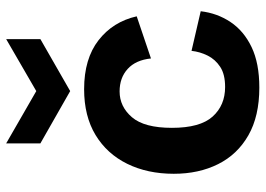

<svg xmlns="http://www.w3.org/2000/svg" viewBox="-136 -688 839 606"><g transform="rotate(-90 283.0 -385.5)"><path d="M309 14Q219 14 158.5 -20.5Q98 -55 67.5 -116Q37 -177 37 -256Q37 -339 68.5 -403Q100 -467 159.5 -503Q219 -539 304 -539Q400 -539 458.5 -493.5Q517 -448 534 -373L401 -328Q396 -376 368 -401.5Q340 -427 297 -427Q249 -427 215.5 -388Q182 -349 182 -262Q182 -173 217.5 -133.5Q253 -94 311 -94Q351 -94 374.5 -109.5Q398 -125 410 -149Q422 -173 425 -200L550 -171Q544 -119 516 -77Q488 -35 437 -10.5Q386 14 309 14ZM133 -785 298 -690 462 -785V-677L298 -583L133 -677Z"/></g></svg>

Font: Bricolage Grotesque 10pt Bricolage Grotesque 10pt Regular
Style: Bold
Weight: 700
Designer: Mathieu Triay
Foundry: Atelier Triay
Version: Version 1.000; ttfautohint (v1.8.4.7-5d5b);gftools[0.9.32]